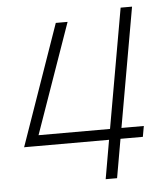

<svg xmlns="http://www.w3.org/2000/svg" viewBox="-51 -739 688 785"><g transform="rotate(-5 293.0 -346.5)"><path d="M29.3 -159.2 30.8 -160.6 203.6 -654.3H252L93.3 -203.1H386.7L473.1 -693.4H520L433.6 -203.1H525.4L517.6 -159.2H425.8L397.9 0H351.1L378.9 -159.2Z"/></g></svg>

Font: Cascadia Mono ExtraLight
Style: Italic
Weight: 200
Italic angle: -10°
Monospace: yes
Designer: Aaron Bell
Foundry: Saja Typeworks
Version: Version 2404.023; ttfautohint (v1.8.4)